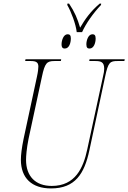

<svg xmlns="http://www.w3.org/2000/svg" viewBox="-20 -1046 719 1076"><path d="M410 -866H440C462 -915 503 -973 546 -1018L547 -1026H539C486 -981 456 -937 429 -891C414 -942 399 -978 367 -1026H358L357 -1018C379 -980 405 -911 410 -866ZM343 -774C368 -774 377 -806 377 -831C377 -849 370 -854 359 -854C335 -854 325 -818 325 -798C325 -778 333 -774 343 -774ZM482 -774C506 -774 516 -806 516 -830C516 -849 509 -854 498 -854C474 -854 464 -818 464 -798C464 -778 471 -774 482 -774ZM266 10C401 10 453 -72 481 -204L569 -616C586 -698 597 -704 639 -704H677L679 -714H482L480 -704H514C545 -704 564 -699 564 -661C564 -649 562 -637 557 -616L469 -209C447 -105 402 -4 270 -4C179 -4 126 -58 126 -150C126 -171 129 -213 140 -268L215 -616C231 -693 243 -704 285 -704H321L323 -714H123L121 -704H153C183 -704 195 -696 195 -673C195 -663 193 -643 187 -616L112 -267C102 -218 97 -178 97 -151C97 -48 158 10 266 10Z"/></svg>

Font: Noto Serif Display Condensed Thin
Style: Italic
Weight: 100
Width: 3
Italic angle: -12°
Designer: Monotype Design Team
Foundry: Monotype Imaging Inc.
Version: Version 2.009